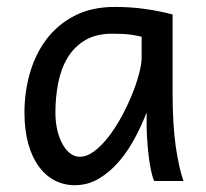

<svg xmlns="http://www.w3.org/2000/svg" viewBox="-20 -528 602 560"><path d="M393.1 -420.9Q387.2 -422.4 379.9 -423.8Q372.6 -425.3 362.5 -426.8Q352.5 -428.2 339.1 -429Q325.7 -429.7 307.6 -429.7Q259.8 -429.7 227.8 -410.4Q195.8 -391.1 176.8 -359.1Q157.7 -327.1 149.7 -285.6Q141.6 -244.1 141.6 -200.2Q141.6 -171.9 147.2 -148.2Q152.8 -124.5 162.6 -107.2Q172.4 -89.8 185.1 -80.3Q197.8 -70.8 212.4 -70.8Q233.9 -70.8 255.6 -87.4Q277.3 -104 297.4 -130.1Q317.4 -156.2 335 -188.7Q352.5 -221.2 365.5 -253.2Q378.4 -285.2 385.7 -313.5Q393.1 -341.8 393.1 -358.9ZM429.7 0Q424.3 -11.7 420.2 -32.2Q416 -52.7 413.3 -75.9Q410.6 -99.1 409.2 -122.1Q407.7 -145 407.7 -161.1V-200.2Q393.1 -162.1 372.8 -124.3Q352.5 -86.4 326.4 -56.2Q300.3 -25.9 268.1 -6.8Q235.8 12.2 197.8 12.2Q167 12.2 140.1 -1.5Q113.3 -15.1 93.5 -42Q73.7 -68.8 62.5 -108.6Q51.3 -148.4 51.3 -200.2Q51.3 -258.3 66.9 -313.7Q82.5 -369.1 114.7 -412.4Q147 -455.6 196.8 -481.7Q246.6 -507.8 314.9 -507.8Q362.3 -507.8 404.3 -501.7Q446.3 -495.6 483.4 -485.8V-258.8Q483.4 -166.5 492.2 -103.8Q501 -41 515.1 0Z"/></svg>

Font: Andika New Basic
Style: Regular
Weight: 400
Designer: Victor Gaultney, Annie Olsen, Julie Remington, Don Collingsworth, Eric Hays
Foundry: SIL International
Version: Version 5.500; ttfautohint (v1.8.3)